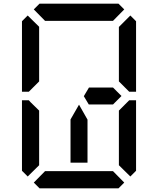

<svg xmlns="http://www.w3.org/2000/svg" viewBox="-20 -1020 856 1040"><path d="M454 -157V-139H362V-327V-373L408 -453L454 -372V-327ZM163 -969 194 -1000H622L653 -969L592 -907H590H454H362H226H224ZM130 -64 99 -95V-477H136L145 -467L192 -421V-218V-139V-125ZM653 -31 622 0H194L163 -31L224 -93H226H362H454H590H592ZM624 -421 680 -477H717V-95L686 -64L624 -125V-139V-218ZM686 -936 717 -905V-523H680L624 -579V-607V-782V-861V-874ZM192 -579 136 -523H99V-905L130 -936L192 -875V-861V-782ZM592 -546 638 -500 592 -454H578H501H461L434 -499L462 -546H488Z"/></svg>

Font: DSEG14 Classic Mini
Style: Regular
Weight: 400
Designer: Keshikan(Twitter:@keshinomi_88pro)
Version: Version 0.46